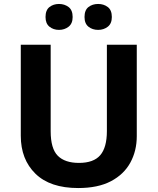

<svg xmlns="http://www.w3.org/2000/svg" viewBox="-20 -940 796 970"><path d="M671 -252Q671 -178 638.5 -118.5Q606 -59 540.5 -24.5Q475 10 375 10Q233 10 159 -62.5Q85 -135 85 -254V-714H236V-277Q236 -189 272 -153Q308 -117 379 -117Q453 -117 486.5 -156Q520 -195 520 -278V-714H671ZM210 -854Q210 -889 230 -904.5Q250 -920 278 -920Q306 -920 326.5 -904.5Q347 -889 347 -854Q347 -821 326.5 -805Q306 -789 278 -789Q250 -789 230 -805Q210 -821 210 -854ZM407 -854Q407 -889 427 -904.5Q447 -920 476 -920Q504 -920 524.5 -904.5Q545 -889 545 -854Q545 -821 524.5 -805Q504 -789 476 -789Q447 -789 427 -805Q407 -821 407 -854Z"/></svg>

Font: Noto Sans Sinhala
Style: Bold
Weight: 700
Designer: Jelle Bosma - Monotype Design Team
Foundry: Monotype Imaging Inc.
Version: Version 2.006; ttfautohint (v1.8.4.7-5d5b)